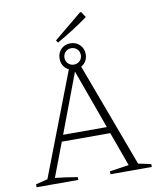

<svg xmlns="http://www.w3.org/2000/svg" viewBox="-99 -1008 901 1085"><g transform="rotate(-10 352.0 -465.5)"><path d="M610 -32Q647 -25 683 -16V0H446V-17L556 -33L485 -229H207L133 -34Q199 -27 261 -16V0H22V-17L90 -34L325 -645H382ZM221 -266H472L349 -606ZM351 -618Q318 -618 297 -639Q276 -660 276 -693Q276 -725 297 -746.5Q318 -768 351 -768Q383 -768 404.5 -746.5Q426 -725 426 -693Q426 -660 404.5 -639Q383 -618 351 -618ZM351 -646Q371 -646 384.5 -659.5Q398 -673 398 -693Q398 -713 384.5 -726.5Q371 -740 351 -740Q331 -740 317.5 -726.5Q304 -713 304 -693Q304 -673 317.5 -659.5Q331 -646 351 -646ZM283 -784 274 -798 435 -931H442L463 -899Q419 -867 374 -838.5Q329 -810 283 -784Z"/></g></svg>

Font: Piazzolla SC ExtraLight
Style: Regular
Weight: 200
Designer: Juan Pablo del Peral
Foundry: Huerta Tipografica
Version: Version 1.330